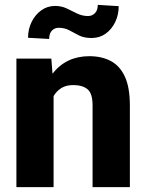

<svg xmlns="http://www.w3.org/2000/svg" viewBox="-20 -769 602 789"><path d="M280.8 -419.4Q252 -419.4 232.2 -407.2Q212.4 -395 200.2 -374V0H47.4V-528.3H190.9L195.8 -466.3Q252 -538.1 347.2 -538.1Q397 -538.1 434.3 -518.8Q471.7 -499.5 492.7 -455.1Q513.7 -410.6 513.7 -335V0H360.4V-335.4Q360.4 -385.3 339.6 -402.3Q318.8 -419.4 280.8 -419.4ZM381.8 -749 467.8 -743.7Q467.8 -708 453.4 -678.2Q439 -648.4 414.1 -630.6Q389.2 -612.8 356.4 -612.8Q325.7 -612.8 304.9 -623.3Q284.2 -633.8 265.1 -644.3Q246.1 -654.8 220.7 -654.8Q204.6 -654.8 193.4 -643.3Q182.1 -631.8 182.1 -608.9L95.2 -613.8Q95.2 -648.4 109.6 -678.2Q124 -708 149.2 -726.3Q174.3 -744.6 206.5 -744.6Q232.4 -744.6 253.9 -734.4Q275.4 -724.1 296.6 -713.6Q317.9 -703.1 341.8 -703.1Q358.4 -703.1 370.1 -714.8Q381.8 -726.6 381.8 -749Z"/></svg>

Font: Vazirmatn UI ExtraBold
Style: Regular
Weight: 800
Designer: Saber Rastikerdar
Foundry: Saber Rastikerdar
Version: Version 33.003